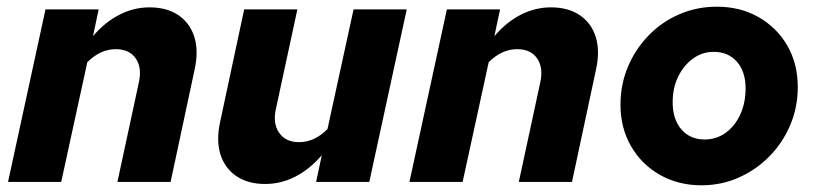

<svg xmlns="http://www.w3.org/2000/svg" viewBox="-20 -544 2440 574"><path d="M4 0 116 -516H275L258 -436Q294 -478 337 -500Q380 -522 427 -522Q479 -522 513.5 -498.5Q548 -475 561 -433.5Q574 -392 562 -337L490 0H331L395 -297Q405 -341 386 -369Q367 -397 326 -397Q280 -397 241 -358L163 0Z M773 6Q721 6 686.5 -17.5Q652 -41 639 -82.5Q626 -124 638 -179L710 -516H869L805 -219Q795 -175 814.5 -147Q834 -119 874 -119Q920 -119 959 -158L1037 -516H1196L1084 0H925L942 -80Q906 -38 863 -16Q820 6 773 6Z M1204 0 1316 -516H1475L1458 -436Q1494 -478 1537 -500Q1580 -522 1627 -522Q1679 -522 1713.5 -498.5Q1748 -475 1761 -433.5Q1774 -392 1762 -337L1690 0H1531L1595 -297Q1605 -341 1586 -369Q1567 -397 1526 -397Q1480 -397 1441 -358L1363 0Z M2077 10Q2008 10 1952.8 -21.3Q1897.7 -52.6 1866.3 -107.3Q1835 -162 1835 -231Q1835 -292 1857.5 -345Q1880 -398 1919.4 -438.4Q1958.8 -478.9 2011.1 -501.4Q2063.4 -524 2123 -524Q2193 -524 2247.5 -493Q2302 -462 2333.5 -408Q2365 -354 2365 -283.5Q2365 -223.5 2342.6 -170.4Q2320.2 -117.3 2280.4 -76.8Q2240.6 -36.3 2188.5 -13.1Q2136.4 10 2077 10ZM2086 -127Q2122 -127 2149.5 -147Q2177 -167 2193 -201.5Q2209 -236 2209 -280Q2209 -330 2183 -359.5Q2157 -389 2113 -389Q2079.5 -389 2051.7 -368.8Q2023.8 -348.6 2007.4 -314.8Q1991 -281 1991 -238.7Q1991 -187 2017.2 -157Q2043.5 -127 2086 -127Z"/></svg>

Font: Red Hat Mono
Style: Italic
Weight: 400
Italic angle: -12°
Monospace: yes
Designer: Pentagram, MCKL
Foundry: MCKL
Version: Version 1.030